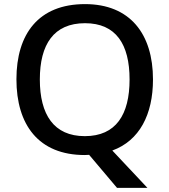

<svg xmlns="http://www.w3.org/2000/svg" viewBox="-20 -745 825 935"><path d="M725 -358C725 -580 613 -725 394 -725C167 -725 60 -579 60 -359C60 -138 167 10 393 10C400 10 407 9 414 9L550 170H698L527 -12C659 -60 725 -187 725 -358ZM174 -358C174 -529 242 -632 394 -632C545 -632 611 -529 611 -358C611 -187 545 -82 393 -82C242 -82 174 -187 174 -358Z"/></svg>

Font: Noto Sans Arabic UI Md
Style: Regular
Weight: 500
Designer: Monotype Design Team, Nadine Chahine and Nizar Qandah
Foundry: Monotype Imaging Inc.
Version: Version 2.010